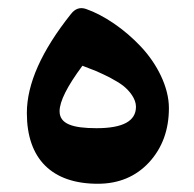

<svg xmlns="http://www.w3.org/2000/svg" viewBox="-20 -447 468 464"><path d="M216.3 -2.9C266.6 -2.9 308.1 -20 340.3 -54.7C372.1 -89.4 388.2 -132.8 388.2 -186C388.2 -236.3 359.9 -292.5 320.3 -334.5C280.8 -376.5 231.4 -410.2 188 -425.3C173.8 -430.2 161.6 -426.3 151.4 -413.1C80.6 -324.2 44.9 -244.6 44.9 -173.8C44.9 -63 105.5 -2.9 216.3 -2.9ZM179.2 -288.1C192.9 -282.7 203.6 -278.8 211.9 -275.4C220.2 -272 231 -266.6 245.1 -259.8C258.8 -252.4 269.5 -246.1 277.8 -239.7C293.5 -227.1 308.6 -208 308.6 -189C308.6 -154.3 276.9 -137.2 213.4 -137.2C155.3 -137.2 124 -147.5 124 -178.2C124 -202.1 142.6 -238.8 179.2 -288.1Z"/></svg>

Font: Sahel SemiBold
Style: Bold
Weight: 600
Foundry: Saber Rastikerdar (saber.rastikerdar@gmail.com)
Version: Version 3.4.0